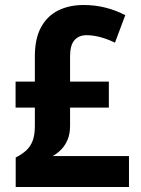

<svg xmlns="http://www.w3.org/2000/svg" viewBox="-20 -744 561 764"><path d="M312.5 -724.1Q358.9 -724.1 400.6 -713.4Q442.4 -702.6 478.5 -683.6L437.5 -574.2Q407.2 -588.9 378.7 -596.4Q350.1 -604 324.2 -604Q294.4 -604 276.6 -584.5Q258.8 -564.9 258.8 -519.5V-419.4H413.1V-315.9H258.8V-243.7Q258.8 -212.4 249.5 -189.5Q240.2 -166.5 224.9 -150.4Q209.5 -134.3 189.9 -123H493.2V0H42.5V-117.2Q67.4 -129.9 84.2 -145.3Q101.1 -160.6 109.9 -183.8Q118.7 -207 118.7 -242.7V-315.9H42V-419.4H118.7V-520Q118.7 -590.3 143.3 -635.5Q168 -680.7 211.7 -702.4Q255.4 -724.1 312.5 -724.1Z"/></svg>

Font: Open Sans SemiCondensed
Style: Bold
Weight: 700
Width: 4
Designer: Monotype Design Team
Foundry: Monotype Imaging Inc.
Version: Version 3.003